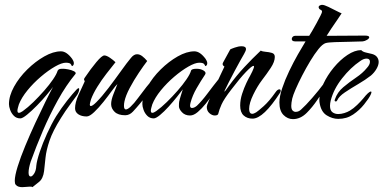

<svg xmlns="http://www.w3.org/2000/svg" viewBox="-20 -478 1584 793"><path d="M72 295Q64 295 57 293Q50 291 45 285Q41 281 41 269Q41 248 53 209.5Q65 171 84.5 124Q104 77 126 29.5Q148 -18 167.5 -57.5Q187 -97 199 -119Q191 -108 173 -86.5Q155 -65 133 -42.5Q111 -20 92 -4.5Q73 11 64 11Q48 11 37.5 0.5Q27 -10 22 -24Q17 -38 17 -48Q17 -82 38 -120Q59 -158 92.5 -191Q126 -224 163 -245Q200 -266 232 -266Q255 -266 278 -235Q280 -232 282.5 -227Q285 -222 285 -217Q285 -208 278 -205Q277 -204 273.5 -211.5Q270 -219 252 -219Q235 -219 207 -203Q179 -187 148.5 -161Q118 -135 93.5 -105Q69 -75 58 -47Q56 -40 54 -33Q52 -26 52 -21Q52 -12 58 -12Q64 -12 74 -19Q95 -34 118 -56.5Q141 -79 162.5 -103.5Q184 -128 199 -150Q214 -172 218 -186Q221 -191 225 -192.5Q229 -194 241 -194Q248 -194 261.5 -191.5Q275 -189 285 -184Q295 -179 292 -173Q253 -126 219 -64.5Q185 -3 157 62.5Q129 128 107 189Q98 217 98 235Q98 251 107 251Q113 251 121 239Q129 227 130 206Q132 186 144 150Q156 114 174.5 73.5Q193 33 212 2Q234 -33 257 -62Q280 -91 296 -108Q302 -114 305 -114Q307 -114 307 -110Q307 -99 298 -85Q286 -68 268 -44Q250 -20 232 9Q198 63 184.5 103Q171 143 168 173Q165 203 162 229Q158 260 141 273.5Q124 287 114 295Q112 293 108.5 293Q105 293 101 293Q94 293 87 294Q80 295 72 295Z M338 3Q317 3 303.5 -6Q290 -15 290 -31Q290 -54 304 -85.5Q318 -117 330 -142Q329 -145 327.5 -148.5Q326 -152 330 -157Q355 -194 378 -221.5Q401 -249 411 -249Q420 -249 434 -239.5Q448 -230 457 -221Q440 -200 419.5 -173.5Q399 -147 382 -119.5Q365 -92 356 -68Q351 -51 351 -47Q351 -40 355 -40Q362 -40 378 -56Q401 -79 428 -114.5Q455 -150 480 -185Q505 -220 521 -239Q533 -254 546 -254Q557 -254 567.5 -246Q578 -238 588 -226Q574 -208 553.5 -177.5Q533 -147 516 -115Q499 -83 494 -59Q493 -55 492.5 -50Q492 -45 492 -41Q492 -26 500 -26Q507 -26 519 -37Q534 -51 550 -73Q566 -95 585 -119Q593 -128 599.5 -136.5Q606 -145 613 -154Q628 -173 632 -173Q635 -173 630.5 -162Q626 -151 618 -137Q610 -123 602 -112Q593 -98 582 -81.5Q571 -65 558 -50Q543 -32 529 -17Q515 -2 497 -2Q468 -2 453.5 -16Q439 -30 439 -48Q439 -65 448.5 -89Q458 -113 465 -131Q458 -125 442.5 -103.5Q427 -82 407.5 -57.5Q388 -33 369 -15Q350 3 338 3Z M615 11Q599 11 588.5 0.5Q578 -10 573 -24Q568 -38 568 -48Q568 -82 589 -120Q610 -158 643.5 -191Q677 -224 714 -245Q751 -266 783 -266Q806 -266 829 -235Q831 -232 833.5 -227Q836 -222 836 -217Q836 -208 829 -205Q828 -204 824.5 -211.5Q821 -219 803 -219Q786 -219 758 -203Q730 -187 699.5 -161Q669 -135 644.5 -105Q620 -75 609 -47Q607 -40 605 -33Q603 -26 603 -21Q603 -12 609 -12Q615 -12 625 -19Q646 -34 669 -56.5Q692 -79 713.5 -103.5Q735 -128 750 -150Q765 -172 769 -186Q771 -194 792 -194Q809 -194 821 -186.5Q833 -179 827 -170Q809 -143 792 -113.5Q775 -84 767 -54Q766 -50 765.5 -47Q765 -44 765 -42Q765 -32 773 -32Q782 -32 793 -41Q814 -61 837.5 -92.5Q861 -124 886 -155Q895 -165 898 -165Q901 -165 901 -160Q901 -156 899 -152Q895 -142 888 -131.5Q881 -121 875 -113Q870 -106 858 -88Q846 -70 830 -50Q814 -30 797 -15.5Q780 -1 765 -1Q744 -1 731.5 -14.5Q719 -28 719 -39Q719 -53 720 -58Q722 -68 726.5 -82Q731 -96 735 -109Q727 -98 711 -78Q695 -58 676.5 -37.5Q658 -17 641 -3Q624 11 615 11Z M1023 12Q1001 12 986.5 -1Q972 -14 972 -42Q972 -66 980 -90.5Q988 -115 997.5 -135Q1007 -155 1013 -165Q1035 -206 1027 -206Q1020 -206 995.5 -180.5Q971 -155 936 -109Q905 -69 895 -46.5Q885 -24 882 -10Q881 -1 867 -1Q856 -1 845 -10.5Q834 -20 834 -37Q834 -42 843 -63Q852 -84 864.5 -112Q877 -140 889 -165Q901 -190 907 -203Q895 -210 902 -221L931 -274Q934 -276 949.5 -281.5Q965 -287 978 -287Q996 -287 996 -275Q996 -269 988 -255Q985 -250 974 -230.5Q963 -211 949.5 -185.5Q936 -160 924.5 -137.5Q913 -115 908 -104Q908 -103 907.5 -102.5Q907 -102 907 -101Q907 -97 914.5 -108Q922 -119 926 -124Q956 -165 988.5 -200Q1021 -235 1057 -269Q1064 -265 1077.5 -264Q1091 -263 1103 -259.5Q1115 -256 1115 -243Q1115 -223 1098.5 -198Q1082 -173 1062 -147Q1043 -122 1026 -87Q1009 -52 1009 -28Q1009 -8 1022 -8Q1028 -8 1038 -14Q1046 -19 1069 -39.5Q1092 -60 1118 -97Q1126 -109 1134 -109Q1138 -109 1139 -105.5Q1140 -102 1138 -97Q1068 12 1023 12Z M1190 14Q1168 14 1151 -3Q1134 -20 1134 -55Q1134 -79 1145.5 -113.5Q1157 -148 1174.5 -184.5Q1192 -221 1210.5 -253.5Q1229 -286 1242 -307H1200Q1185 -307 1185 -317Q1185 -322 1189 -326Q1193 -330 1198 -330H1257Q1261 -336 1269.5 -350.5Q1278 -365 1287.5 -382.5Q1297 -400 1303.5 -413Q1310 -426 1310 -429Q1310 -435 1305.5 -437Q1301 -439 1299 -441Q1296 -446 1296 -448Q1296 -453 1301 -455.5Q1306 -458 1310 -458Q1319 -458 1336.5 -449.5Q1354 -441 1370.5 -432.5Q1387 -424 1391 -423Q1387 -416 1374 -397.5Q1361 -379 1348 -359.5Q1335 -340 1329 -330L1487 -331Q1505 -331 1505 -324Q1505 -319 1496 -313.5Q1487 -308 1478 -307Q1457 -306 1424.5 -305.5Q1392 -305 1363.5 -304Q1335 -303 1325 -300Q1312 -296 1295.5 -275.5Q1279 -255 1261.5 -226Q1244 -197 1228 -166Q1212 -135 1201 -109.5Q1190 -84 1187 -71Q1185 -62 1184 -54.5Q1183 -47 1183 -41Q1183 -27 1188.5 -21.5Q1194 -16 1201 -16Q1214 -16 1224 -26Q1242 -42 1269.5 -73.5Q1297 -105 1320 -136Q1334 -156 1339 -156Q1344 -156 1339 -143Q1334 -130 1323 -113Q1310 -94 1290 -64.5Q1270 -35 1247 -12Q1221 14 1190 14Z M1377 13Q1353 13 1329.5 -1.5Q1306 -16 1300 -53Q1299 -57 1299 -66Q1299 -96 1315.5 -131.5Q1332 -167 1358.5 -199Q1385 -231 1415 -251Q1445 -271 1472 -271Q1478 -264 1491.5 -261Q1505 -258 1517 -255Q1531 -251 1537.5 -242Q1544 -233 1544 -222Q1544 -209 1535 -193.5Q1526 -178 1512 -166Q1489 -148 1459 -130.5Q1429 -113 1404.5 -96.5Q1380 -80 1373 -64Q1371 -59 1367 -59Q1360 -59 1363 -67Q1373 -97 1398 -118Q1423 -139 1450.5 -157.5Q1478 -176 1495 -197Q1508 -211 1508 -223Q1508 -236 1494 -236Q1482 -236 1468 -226Q1428 -199 1393 -154.5Q1358 -110 1346 -63Q1343 -51 1343 -41Q1343 -22 1353 -14.5Q1363 -7 1377 -7Q1389 -7 1402 -11Q1415 -15 1425 -21Q1440 -30 1455 -44.5Q1470 -59 1480 -71Q1503 -100 1512 -100Q1517 -100 1510.5 -86Q1504 -72 1484 -47Q1465 -23 1438.5 -5Q1412 13 1377 13Z"/></svg>

Font: The Nautigal
Style: Bold
Weight: 700
Designer: Robert E. Leuschke
Foundry: Robert E. Leuschke
Version: Version 1.100; ttfautohint (v1.8.3)